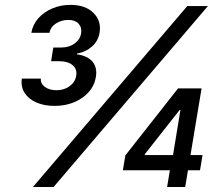

<svg xmlns="http://www.w3.org/2000/svg" viewBox="-20 -752 894 772"><path d="M198.2 -326.2Q158.2 -326.2 126.7 -339.8Q95.2 -353.5 79.1 -378.4Q63 -403.3 67.9 -436H144.5Q142.1 -416 160.4 -402.6Q178.7 -389.2 207.5 -389.2Q236.8 -389.2 259 -404.8Q281.2 -420.4 286.1 -445.8Q291.5 -473.1 272.5 -489.5Q253.4 -505.9 217.8 -505.9H185.5L194.3 -561H227.1Q257.8 -561 280 -577.1Q302.2 -593.3 306.2 -618.2Q309.6 -642.1 295.7 -657Q281.7 -671.9 254.9 -671.9Q227.1 -671.9 205.1 -657.7Q183.1 -643.6 179.2 -620.1H106Q111.8 -653.8 134.5 -679Q157.2 -704.1 190.7 -718.3Q224.1 -732.4 263.2 -732.4Q323.2 -732.4 355.7 -700.2Q388.2 -668 380.4 -620.6Q375 -587.4 350.1 -565.2Q325.2 -543 289.6 -536.6L289.1 -533.7Q333.5 -527.3 352.8 -502.9Q372.1 -478.5 365.2 -440.9Q356.4 -390.6 310.1 -358.4Q263.7 -326.2 198.2 -326.2ZM112.3 0 732.9 -727.5H815.9L195.3 0ZM474.1 -67.4 483.9 -127 695.8 -396.5H748.5L734.4 -309.1H701.7L562.5 -132.3L562 -128.4H794.4L784.2 -67.4ZM651.9 0 666 -85.4 672.9 -111.8 719.7 -396.5H790.5L724.6 0Z"/></svg>

Font: Inter 18pt
Style: Italic
Weight: 400
Italic angle: -9.3988°
Designer: Rasmus Andersson
Foundry: rsms
Version: Version 4.001;git-66647c0bb